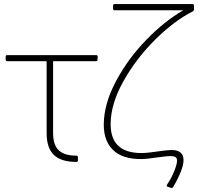

<svg xmlns="http://www.w3.org/2000/svg" viewBox="-20 -779 1001 951"><path d="M358 -8Q366 -8 366 0V15Q366 23 358 23Q283 23 247 -11.5Q211 -46 211 -120V-476H16Q8 -476 8 -484V-498Q8 -506 16 -506H456Q464 -506 464 -498L463 -484Q463 -476 455 -476H243V-120Q243 -61 271 -34.5Q299 -8 358 -8Z M857 17Q857 4 849 -1Q841 -6 823 -6Q809 -6 765 0Q704 9 679 9Q586 9 540 -36Q494 -81 494 -161Q494 -262 553 -374Q612 -486 703.5 -580.5Q795 -675 888 -728H548Q540 -728 540 -736V-751Q540 -759 548 -759H933Q941 -759 941 -751V-733Q941 -725 934 -722Q844 -677 749 -583Q654 -489 591 -376Q528 -263 528 -164Q528 -21 680 -21Q700 -21 724 -24Q748 -27 769 -30Q813 -36 829 -36Q889 -36 889 14Q889 59 838 147Q834 154 826 151L810 146Q803 143 807 136Q830 102 843.5 67.5Q857 33 857 17Z"/></svg>

Font: LINE Seed JP_TTF Thin
Style: Regular
Weight: 250
Designer: LY Corporation & Fontrix & Fontworks
Version: Version 1.008